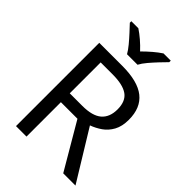

<svg xmlns="http://www.w3.org/2000/svg" viewBox="-271 -1054 1164 1164"><g transform="rotate(45 311.0 -472.0)"><path d="M294 -714Q427 -714 490.5 -663.5Q554 -613 554 -511Q554 -454 533 -416Q512 -378 479.5 -355.5Q447 -333 411 -320L607 0H502L329 -295H187V0H97V-714ZM289 -636H187V-371H294Q381 -371 421 -405.5Q461 -440 461 -507Q461 -577 419 -606.5Q377 -636 289 -636ZM265 -784Q252 -807 230 -833.5Q208 -860 184 -886Q160 -912 142 -931V-944H202Q228 -927 256 -903Q284 -879 309 -852Q336 -879 364 -903Q392 -927 418 -944H480V-931Q461 -912 436.5 -886Q412 -860 389.5 -833.5Q367 -807 355 -784Z"/></g></svg>

Font: Noto Sans PhagsPa
Style: Regular
Weight: 400
Designer: Monotype Design Team
Foundry: Monotype Imaging Inc.
Version: Version 2.004; ttfautohint (v1.8.4.7-5d5b)